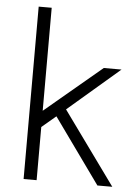

<svg xmlns="http://www.w3.org/2000/svg" viewBox="-55 -825 626 867"><g transform="rotate(5 258.0 -391.0)"><path d="M85 0V-781.5H144V-314.5L402 -531H482.5L248.5 -330L487 0H419.5L208 -295L144 -241V0Z"/></g></svg>

Font: Epilogue Light
Style: Regular
Weight: 300
Designer: Tyler Finck
Foundry: Etcetera Type Co
Version: Version 2.111; ttfautohint (v1.8.3)